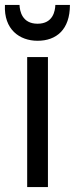

<svg xmlns="http://www.w3.org/2000/svg" viewBox="-30 -753 303 777"><path d="M164 -522V4H80V-522ZM122 -588C49 -588 -15 -634 -10 -733H49C50 -709 59 -657 122 -657C185 -657 193 -709 194 -733H253C253 -633 198 -588 122 -588Z"/></svg>

Font: Repo Regular
Style: Regular
Weight: 400
Designer: Stefan Peev
Foundry: Context Ltd
Version: Version 1.502